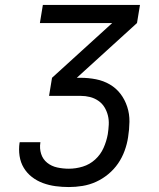

<svg xmlns="http://www.w3.org/2000/svg" viewBox="-20 -755 640 775"><path d="M258 0Q231 0 204.5 -3.5Q178 -7 153.5 -16Q129 -25 109 -40.5Q89 -56 76 -77.5Q63 -99 59 -125.5Q55 -152 59 -179L60 -181H143V-180Q139 -156 146 -134Q153 -112 170.5 -98Q188 -84 211 -79Q234 -74 258 -74Q286 -74 314 -82.5Q342 -91 364 -111Q386 -131 398 -158Q410 -185 415 -213Q418 -232 419 -251.5Q420 -271 415.5 -289Q411 -307 401.5 -322.5Q392 -338 376.5 -348.5Q361 -359 343 -363.5Q325 -368 306 -368H178L190 -441L433 -662H141L153 -735H545L533 -662L290 -441H305Q337 -441 367.5 -435Q398 -429 423.5 -414Q449 -399 466.5 -376Q484 -353 493.5 -324Q503 -295 502.5 -263.5Q502 -232 497 -201Q493 -174 483 -146.5Q473 -119 456.5 -95Q440 -71 417 -52Q394 -33 367.5 -21Q341 -9 313 -4.5Q285 0 258 0Z"/></svg>

Font: Iosevka Aile
Style: Italic
Weight: 400
Italic angle: -9°
Designer: Belleve Invis
Foundry: Belleve Invis
Version: Version 28.0.1; ttfautohint (v1.8.4)